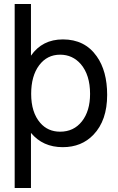

<svg xmlns="http://www.w3.org/2000/svg" viewBox="-20 -721 585 955"><path d="M134 -444Q190 -525 293 -525Q402 -525 461 -441Q513 -368 513 -249Q513 -122 445 -51Q386 11 292 11Q193 11 134 -60V214H53V-701H134ZM279 -449Q214 -449 174.5 -396Q135 -343 135 -254Q135 -162 180 -110Q218 -66 279 -66Q347 -66 387.5 -117.5Q428 -169 428 -254Q428 -348 382 -402Q341 -449 279 -449Z"/></svg>

Font: Almarai
Style: Regular
Weight: 400
Designer: Boutros International 2019
Foundry: Created by Boutros International 2019
Version: Version 1.10